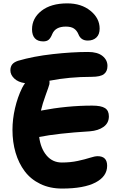

<svg xmlns="http://www.w3.org/2000/svg" viewBox="-20 -1055 718 1127"><path d="M375 -1035.2Q457.5 -1035.2 511.2 -991.5Q564.9 -947.8 564.9 -887.2Q564.9 -853 545.9 -835Q526.9 -816.9 495.1 -816.9Q454.1 -816.9 439.9 -855Q430.7 -876.5 413.8 -887.7Q397 -898.9 366.2 -898.9Q305.7 -898.9 287.1 -856Q277.8 -832.5 266.4 -822.3Q254.9 -812 233.9 -812Q201.2 -812 184.6 -830.3Q168 -848.6 168 -882.8Q168 -948.2 223.6 -991.7Q279.3 -1035.2 375 -1035.2ZM344.2 51.8Q272.9 51.8 216.8 24.7Q160.6 -2.4 125.2 -49.6Q89.8 -96.7 71.5 -158.7Q53.2 -220.7 53.2 -293Q53.2 -355 68.1 -419.7Q83 -484.4 109.9 -539.1Q117.7 -554.2 127 -566.9Q86.9 -572.3 64 -594Q41 -615.7 41 -642.1Q41 -663.1 51.3 -676.5Q61.5 -689.9 85.9 -698.2Q175.8 -724.6 289.3 -737.3Q402.8 -750 497.1 -750Q552.2 -750 581.5 -726.6Q610.8 -703.1 610.8 -668Q610.8 -636.2 590.3 -620.1Q569.8 -604 517.1 -604Q386.7 -604 270 -581.1Q271.5 -572.3 270 -561Q267.1 -548.8 248 -496.8Q229 -444.8 220.2 -405.8Q373.5 -435.1 521 -435.1Q573.7 -435.1 596.4 -420.4Q619.1 -405.8 619.1 -372.1Q619.1 -333 588.1 -310.5Q557.1 -288.1 506.8 -284.2Q317.4 -272.5 210 -251Q218.8 -183.1 253.7 -142.1Q288.6 -101.1 342.8 -101.1Q393.6 -101.1 436.3 -110.4Q479 -119.6 507.8 -128.9Q536.6 -138.2 553.2 -138.2Q608.9 -138.2 608.9 -82Q608.9 -19.5 540.8 16.1Q472.7 51.8 344.2 51.8Z"/></svg>

Font: Shantell Sans Irregular
Style: Bold
Weight: 700
Designer: Stephen Nixon, Anya Danilova, Shantell Martin
Foundry: Arrow Type
Version: Version 1.006;[9816181b4]